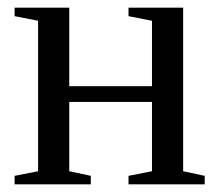

<svg xmlns="http://www.w3.org/2000/svg" viewBox="-20 -479 575 499"><path d="M79 -425 18 -437V-459H160V-255H375V-425L314 -437V-459H456V-34L512 -22V0H314V-22L375 -34V-214H160V-34L216 -22V0H18V-22L79 -34Z"/></svg>

Font: Libra Serif Modern
Style: Regular
Weight: 400
Designer: Stefan Peev, Context Ltd
Foundry: Stefan Peev, Context Ltd
Version: Version 1.000